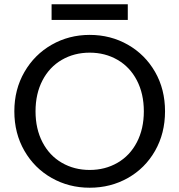

<svg xmlns="http://www.w3.org/2000/svg" viewBox="-20 -870 838 897"><path d="M47 -350Q47 -452 94 -533.5Q141 -615 221.5 -661Q302 -707 399 -707Q497 -707 577.5 -661Q658 -615 704.5 -534Q751 -453 751 -350Q751 -247 704.5 -165.5Q658 -84 577.5 -38.5Q497 7 399 7Q302 7 221.5 -38.5Q141 -84 94 -165.5Q47 -247 47 -350ZM652 -350Q652 -432 619.5 -494.5Q587 -557 529 -590.5Q471 -624 399 -624Q327 -624 269 -590.5Q211 -557 178.5 -494.5Q146 -432 146 -350Q146 -268 178.5 -205.5Q211 -143 269 -109.5Q327 -76 399 -76Q471 -76 529 -109.5Q587 -143 619.5 -205.5Q652 -268 652 -350ZM221 -850H577V-777H221Z"/></svg>

Font: AF Albert Sans Medium
Style: Regular
Weight: 500
Designer: Andreas Rasmussen
Foundry: a.Foundry
Version: Version 1.300;Glyphs 3.2 (3231)